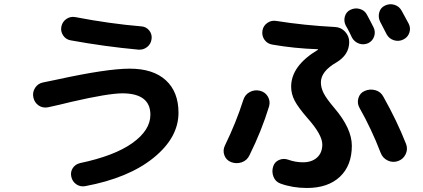

<svg xmlns="http://www.w3.org/2000/svg" viewBox="-20 -851 2040 927"><path d="M211.9 -333Q186.5 -328.1 166.5 -341.8Q146.5 -355.5 141.1 -380.4Q135.7 -405.3 149.4 -426.8Q163.1 -448.2 188.5 -453.1L254.9 -466.8Q496.1 -519.5 606.4 -519.5Q719.7 -519.5 780.8 -463.4Q841.8 -407.2 841.8 -306.6Q841.8 -186.5 721.2 -88.9Q600.6 8.8 390.6 47.9Q367.2 51.8 348.1 38.6Q329.1 25.4 324.2 2Q319.3 -20.5 331.1 -39.1Q342.8 -57.6 366.2 -63.5Q533.2 -98.6 619.6 -160.6Q706.1 -222.7 706.1 -296.9Q706.1 -399.4 572.3 -400.4Q502.9 -400.4 325.2 -359.4Q266.6 -344.7 211.9 -333ZM342.8 -768.6Q510.7 -736.3 663.1 -723.6Q686.5 -721.7 700.7 -703.6Q714.8 -685.5 711.9 -663.1Q709 -638.7 690.4 -624Q671.9 -609.4 648.4 -611.3Q487.3 -626 321.3 -656.2Q297.9 -660.2 284.7 -680.2Q271.5 -700.2 276.4 -723.1Q281.2 -746.1 300.3 -759.3Q319.3 -772.5 342.8 -768.6Z M1649.4 -727.5Q1638.7 -749 1645 -771.5Q1651.4 -793.9 1671.9 -803.7Q1694.3 -814.5 1717.8 -807.6Q1741.2 -800.8 1752 -779.3Q1756.8 -769.5 1767.6 -750Q1778.3 -730.5 1783.2 -719.7Q1793.9 -698.2 1786.6 -675.8Q1779.3 -653.3 1757.8 -642.6Q1735.4 -632.8 1713.4 -640.6Q1691.4 -648.4 1679.7 -668.9L1668 -693.4Q1656.2 -716.8 1649.4 -727.5ZM1846.7 -685.5Q1836.9 -705.1 1815.4 -746.1Q1804.7 -767.6 1811 -791Q1817.4 -814.5 1838.9 -824.2Q1861.3 -835 1884.8 -827.6Q1908.2 -820.3 1919.9 -797.9Q1942.4 -757.8 1953.1 -736.8Q1963.9 -715.8 1956.5 -693.4Q1949.2 -670.9 1927.2 -660.2Q1905.3 -649.4 1881.8 -656.7Q1858.4 -664.1 1846.7 -685.5ZM1313.5 -750Q1448.2 -728.5 1596.7 -720.7Q1626 -719.7 1646 -698.2Q1666 -676.8 1666 -648.4Q1666 -586.9 1604.5 -549.8Q1529.3 -506.8 1529.3 -453.1Q1529.3 -427.7 1542.5 -401.4Q1555.7 -375 1594.7 -329.1Q1678.7 -230.5 1678.7 -147.5Q1678.7 -51.8 1621.1 2.4Q1563.5 56.6 1461.9 56.6Q1392.6 56.6 1334 35.2Q1309.6 26.4 1300.3 2Q1291 -22.5 1298.8 -46.9Q1305.7 -69.3 1327.1 -78.6Q1348.6 -87.9 1371.1 -80.1Q1406.2 -67.4 1442.4 -67.4Q1485.4 -67.4 1510.7 -90.3Q1536.1 -113.3 1536.1 -153.3Q1536.1 -200.2 1465.8 -279.3Q1419.9 -332 1402.8 -364.7Q1385.7 -397.5 1385.7 -432.6Q1385.7 -533.2 1514.6 -610.4Q1515.6 -610.4 1515.6 -612.3Q1515.6 -613.3 1513.7 -613.3Q1400.4 -617.2 1294.9 -635.7Q1270.5 -639.6 1256.8 -659.2Q1243.2 -678.7 1247.1 -703.1Q1251 -726.6 1270.5 -740.2Q1290 -753.9 1313.5 -750ZM1831.1 -383.8Q1896.5 -267.6 1940.4 -156.2Q1950.2 -130.9 1938.5 -106.4Q1926.8 -82 1901.4 -73.2Q1876 -64.5 1851.6 -76.2Q1827.1 -87.9 1817.4 -114.3Q1773.4 -228.5 1715.8 -330.1Q1703.1 -352.5 1710.4 -377.4Q1717.8 -402.3 1741.2 -412.1Q1766.6 -422.9 1792.5 -415.5Q1818.4 -408.2 1831.1 -383.8ZM1095.7 -68.4Q1071.3 -78.1 1063 -102.1Q1054.7 -126 1066.4 -149.4Q1120.1 -259.8 1154.3 -367.2Q1162.1 -393.6 1185.1 -406.2Q1208 -418.9 1233.9 -413.1Q1259.8 -407.2 1272.9 -385.3Q1286.1 -363.3 1279.3 -337.9Q1243.2 -219.7 1184.6 -101.6Q1172.9 -76.2 1147 -67.4Q1121.1 -58.6 1095.7 -68.4Z"/></svg>

Font: Rounded-X Mgen+ 2m bold
Style: Bold
Weight: 700
Designer: [Source Han Sans]
Ryoko NISHIZUKA  (kana & ideographs); Paul D. Hunt (Latin, Greek & Cyrillic); Wenlong ZHANG  (bopomofo
Version: Version 1.059.20150602